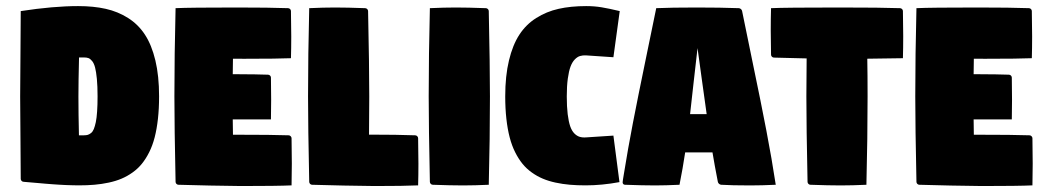

<svg xmlns="http://www.w3.org/2000/svg" viewBox="-20 -613 3455 637"><path d="M240.2 -293Q240.2 -234.9 241.9 -164.1H258.5Q265.9 -164.1 271.1 -165.6Q276.4 -167.2 282 -171.6Q287.6 -176 291.3 -184.9Q294.9 -193.8 297.9 -207.9Q300.8 -221.9 302.2 -243.3Q303.7 -264.6 303.7 -293.2Q303.7 -327.1 301.4 -351.1Q299.1 -375 295.5 -388.8Q292 -402.6 285.8 -410.3Q279.5 -418 273.6 -420.2Q267.6 -422.4 258.5 -422.4H242.2Q240.2 -341.3 240.2 -293ZM46.9 -293Q46.9 -341.8 47.9 -434.6Q48.8 -527.3 48.8 -576.2Q157 -592.8 239.3 -592.8Q290.5 -592.8 330.8 -583.7Q371.1 -574.7 404.9 -553.3Q438.7 -532 460.9 -497.9Q483.2 -463.9 495.5 -412.5Q507.8 -361.1 507.8 -293.2Q507.8 -252.9 504 -218.9Q500.2 -184.8 493.2 -157.5Q486.1 -130.1 475.1 -108.2Q464.1 -86.2 450.7 -69.7Q437.3 -53.2 419.8 -40.8Q402.3 -28.3 383.3 -20.3Q364.3 -12.2 340.9 -7.2Q317.6 -2.2 293.7 -0.1Q269.8 2 241.2 2Q231.4 2 220.1 1.6Q208.7 1.2 200.2 1Q191.7 0.7 177 -0.2Q162.4 -1.2 155.8 -1.6Q149.2 -2 131.2 -3.5Q113.3 -5.1 108.8 -5.5Q104.2 -5.9 83 -7.7Q61.8 -9.5 58.6 -9.8Q54.7 -9.8 51.8 -12.7Q48.8 -15.6 48.8 -19.5Q48.8 -64.7 47.9 -154.1Q46.9 -243.4 46.9 -293Z M558.6 -293Q558.6 -429.7 562.5 -585.9Q608.9 -588.1 765.1 -588.1Q875.7 -588.1 935.5 -585.9Q939.5 -585.9 942.4 -583Q945.3 -580.1 945.3 -576.2Q946.3 -516.6 946.3 -491.7Q946.3 -453.4 945.3 -419.9Q904.1 -418 790 -418Q769.5 -418 752.9 -418.2Q752.4 -384.5 752.2 -366.9Q839.6 -366.5 869.1 -365.2Q873 -365.2 876 -362.3Q878.9 -359.4 878.9 -355.5Q879.6 -315.4 879.6 -282Q879.6 -252 878.9 -216.8H752.2Q752.4 -199.7 752.9 -166H764.6Q884.3 -166 937.5 -164.1Q941.4 -164.1 944.3 -161.1Q947.3 -158.2 947.3 -154.3Q948.2 -94.7 948.2 -69.8Q948.2 -31.5 947.3 2Q900.9 4.2 779.8 4.2Q755.6 4.2 676.9 2.6Q598.1 1 572.3 0Q568.4 0 565.4 -2.9Q562.5 -5.9 562.5 -9.8Q558.6 -193.4 558.6 -293Z M1002 -293Q1002 -429.7 1005.9 -585.9Q1052.2 -588.1 1091.3 -588.1Q1131.6 -588.1 1191.4 -585.9Q1195.3 -585.9 1198.2 -583Q1201.2 -580.1 1201.2 -576.2Q1205.1 -392.6 1205.1 -293Q1205.1 -228 1204.3 -166.3H1208.5Q1297.6 -166.3 1357.4 -164.1Q1361.3 -164.1 1364.3 -161.1Q1367.2 -158.2 1367.2 -154.3Q1368.2 -94.7 1368.2 -69.8Q1368.2 -31.5 1367.2 2Q1320.8 4.2 1223.1 4.2Q1199 4.2 1120.2 2.6Q1041.5 1 1015.6 0Q1011.7 0 1008.8 -2.9Q1005.9 -5.9 1005.9 -9.8Q1002 -193.4 1002 -293Z M1402.3 -293Q1402.3 -429.7 1406.2 -585.9Q1452.6 -588.1 1491.7 -588.1Q1532 -588.1 1591.8 -585.9Q1595.7 -585.9 1598.6 -583Q1601.6 -580.1 1601.6 -576.2Q1605.5 -392.6 1605.5 -293Q1605.5 -156.2 1601.6 0Q1555.2 2.2 1516.1 2.2Q1475.8 2.2 1416 0Q1412.1 0 1409.2 -2.9Q1406.2 -5.9 1406.2 -9.8Q1402.3 -193.4 1402.3 -293Z M1656.2 -293.2Q1656.2 -361.1 1668.6 -412.5Q1680.9 -463.9 1703.1 -497.9Q1725.3 -532 1759.2 -553.3Q1793 -574.7 1833.3 -583.7Q1873.5 -592.8 1924.8 -592.8Q1952.1 -592.8 1976.4 -588.7Q2000.7 -584.7 2036.1 -576.2L2015.1 -423.1L1925 -429.2Q1913.6 -429.9 1904.5 -427.2Q1895.5 -424.6 1887 -415.8Q1878.4 -407 1872.8 -392Q1867.2 -377 1863.8 -352.1Q1860.4 -327.1 1860.4 -293.2Q1860.4 -259 1863.4 -234.3Q1866.5 -209.5 1871.7 -194.2Q1877 -179 1885.4 -170.4Q1893.8 -161.9 1903.1 -159.1Q1912.4 -156.2 1925 -157.2L2015.1 -163.1L2035.2 -8.8Q1976.8 2 1922.9 2Q1894.3 2 1870.4 -0.1Q1846.4 -2.2 1823.1 -7.2Q1799.8 -12.2 1780.8 -20.3Q1761.7 -28.3 1744.3 -40.8Q1726.8 -53.2 1713.4 -69.7Q1700 -86.2 1689 -108.2Q1678 -130.1 1670.9 -157.5Q1663.8 -184.8 1660 -218.9Q1656.2 -252.9 1656.2 -293.2Z M2045.7 -8.1Q2045.7 -12 2050.3 -38.6Q2063.2 -118.9 2079.8 -205Q2096.4 -291 2122.8 -418.6Q2149.2 -546.1 2157.2 -585.9Q2206.1 -588.1 2291.5 -588.1Q2371.1 -588.1 2430.7 -585.9Q2434.6 -585.9 2438 -583.1Q2441.4 -580.3 2442.1 -576.2Q2452.9 -521.7 2478.6 -398.2Q2504.4 -274.7 2522.6 -179.8Q2540.8 -85 2553.7 0Q2507.6 2.2 2468.8 2.2Q2406.5 2.2 2373 0Q2368.9 -0.2 2365.6 -3.1Q2362.3 -5.9 2361.6 -9.8Q2350.6 -65.9 2343.8 -107.4H2253.2Q2245.4 -55.2 2234.4 0Q2187.5 2.2 2153.6 2.2Q2113 2.2 2053.7 0Q2050 0 2047.9 -2.3Q2045.7 -4.6 2045.7 -8.1ZM2269.5 -234.4H2324.5Q2318.6 -274.4 2308.6 -348.5Q2298.6 -422.6 2294.2 -453.4Q2289.3 -413.6 2281.2 -339.2Q2273.2 -264.9 2269.5 -234.4Z M2537.1 -511.7Q2537.1 -551 2538.1 -585.9Q2584.7 -588.1 2764.2 -588.1Q2906 -588.1 2965.8 -585.9Q2969.7 -585.9 2972.7 -583Q2975.6 -580.1 2975.6 -576.2Q2976.6 -521 2976.6 -493.2Q2976.6 -453.4 2975.6 -419.9Q2959.7 -419.2 2857.4 -418.2Q2858.4 -365.5 2858.4 -293Q2858.4 -156.2 2854.5 0Q2808.1 2.2 2769 2.2Q2728.8 2.2 2668.9 0Q2665 0 2662.1 -2.9Q2659.2 -5.9 2659.2 -9.8Q2655.3 -193.4 2655.3 -293Q2655.3 -338.1 2656.2 -419.2Q2600.1 -420.4 2547.9 -421.9Q2543.9 -421.9 2541 -424.8Q2538.1 -427.7 2538.1 -431.6Q2537.1 -487.8 2537.1 -511.7Z M3016.6 -293Q3016.6 -429.7 3020.5 -585.9Q3066.9 -588.1 3223.1 -588.1Q3333.7 -588.1 3393.6 -585.9Q3397.5 -585.9 3400.4 -583Q3403.3 -580.1 3403.3 -576.2Q3404.3 -516.6 3404.3 -491.7Q3404.3 -453.4 3403.3 -419.9Q3362.1 -418 3248 -418Q3227.5 -418 3210.9 -418.2Q3210.4 -384.5 3210.2 -366.9Q3297.6 -366.5 3327.1 -365.2Q3331.1 -365.2 3334 -362.3Q3336.9 -359.4 3336.9 -355.5Q3337.6 -315.4 3337.6 -282Q3337.6 -252 3336.9 -216.8H3210.2Q3210.4 -199.7 3210.9 -166H3222.7Q3342.3 -166 3395.5 -164.1Q3399.4 -164.1 3402.3 -161.1Q3405.3 -158.2 3405.3 -154.3Q3406.2 -94.7 3406.2 -69.8Q3406.2 -31.5 3405.3 2Q3358.9 4.2 3237.8 4.2Q3213.6 4.2 3134.9 2.6Q3056.2 1 3030.3 0Q3026.4 0 3023.4 -2.9Q3020.5 -5.9 3020.5 -9.8Q3016.6 -193.4 3016.6 -293Z"/></svg>

Font: Digitalt
Style: Medium
Weight: 500
Designer: gluk
Foundry: gluk
Version: Version 0.60